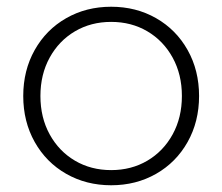

<svg xmlns="http://www.w3.org/2000/svg" viewBox="-20 -546 660 570"><path d="M49 -261Q49 -337 83 -397.5Q117 -458 176.5 -492Q236 -526 310 -526Q384 -526 443.5 -492Q503 -458 537 -397.5Q571 -337 571 -261Q571 -185 537 -124.5Q503 -64 443.5 -30Q384 4 310 4Q236 4 176.5 -30Q117 -64 83 -124.5Q49 -185 49 -261ZM520 -261Q520 -325 492.5 -375Q465 -425 417.5 -453Q370 -481 310 -481Q250 -481 202.5 -453Q155 -425 127.5 -375Q100 -325 100 -261Q100 -197 127.5 -147Q155 -97 202.5 -69Q250 -41 310 -41Q370 -41 417.5 -69Q465 -97 492.5 -147Q520 -197 520 -261Z"/></svg>

Font: Montserrat Alternates Light
Style: Regular
Weight: 300
Designer: Julieta Ulanovsky
Foundry: Julieta Ulanovsky
Version: Version 7.200